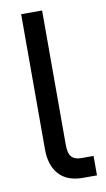

<svg xmlns="http://www.w3.org/2000/svg" viewBox="-83 -741 438 793"><g transform="rotate(-10 136.5 -345.0)"><path d="M100.1 -26.9Q64.9 -64.9 64.9 -132.8V-700.2H152.8V-137.2Q152.8 -100.6 166 -85.9Q178.7 -71.8 207 -71.8H257.8V9.8H200.2Q133.8 9.8 100.1 -26.9Z"/></g></svg>

Font: D-DIN-PRO Medium
Style: Regular
Weight: 500
Designer: datto
Foundry: CyberFei
Version: Version 1.000;hotconv 1.0.109;makeotfexe 2.5.65596